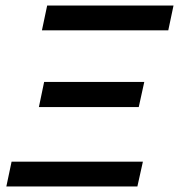

<svg xmlns="http://www.w3.org/2000/svg" viewBox="-20 -676 649 696"><path d="M3 0 22 -90H498L478 0ZM121 -288 140 -379H503L483 -288ZM132 -566 151 -656H609L590 -566Z"/></svg>

Font: Ysabeau Infant SemiBold
Style: Italic
Weight: 600
Italic angle: -12°
Designer: Christian Thalmann (Catharsis Fonts)
Version: Version 2.002; featfreeze: ss01,ss02,lnum